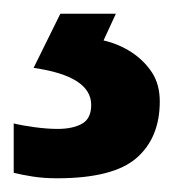

<svg xmlns="http://www.w3.org/2000/svg" viewBox="-26 -20 259 280"><path d="M207 128Q207 181 173 210.5Q139 240 57 240Q38 240 22 237.5Q6 235 -6 232V160Q6 163 24.5 165.5Q43 168 58 168Q80 168 93.5 160.5Q107 153 107 133Q107 112 86 98.5Q65 85 23 79L62 0H143L125 39Q147 44 165.5 56Q184 68 195.5 85.5Q207 103 207 128Z"/></svg>

Font: Noto Sans Armenian SemiBold
Style: Regular
Weight: 600
Designer: Monotype Design Team
Foundry: Monotype Imaging Inc.
Version: Version 2.007